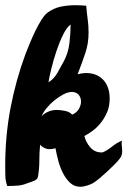

<svg xmlns="http://www.w3.org/2000/svg" viewBox="-23 -718 489 737"><path d="M266 -698Q277 -698 287 -697.5Q297 -697 308 -696Q310 -670 313.5 -645Q317 -620 317 -594Q317 -572 314 -553Q311 -534 305 -515.5Q299 -497 291.5 -477Q284 -457 275 -433Q302 -440 324.5 -436.5Q347 -433 363.5 -420.5Q380 -408 389 -387.5Q398 -367 398 -340Q398 -310 388 -287Q378 -264 363.5 -246Q349 -228 332 -215.5Q315 -203 301 -196Q306 -173 323 -153Q340 -133 366 -133H371Q391 -142 408 -156Q425 -170 445 -178Q443 -168 444.5 -158Q446 -148 446 -137Q446 -122 438 -111Q431 -101 417.5 -87.5Q404 -74 389 -60Q374 -46 359 -33.5Q344 -21 334 -15Q325 -10 310.5 -5.5Q296 -1 286 -1Q263 -1 247 -15.5Q231 -30 219.5 -52Q208 -74 201 -100Q194 -126 190 -149Q166 -142 151 -148.5Q136 -155 131 -163Q128 -133 128 -101.5Q128 -70 123 -41Q122 -34 117.5 -30Q113 -26 107 -23.5Q101 -21 94.5 -19Q88 -17 83 -15Q64 -7 44.5 -5.5Q25 -4 5 -4Q-2 -22 -2.5 -42.5Q-3 -63 -3 -82Q-3 -197 17.5 -304Q38 -411 75 -511Q81 -526 90.5 -549.5Q100 -573 111.5 -597Q123 -621 135.5 -641Q148 -661 160 -670Q184 -687 210.5 -692.5Q237 -698 266 -698ZM137 -272Q147 -283 162.5 -289.5Q178 -296 194 -296Q208 -296 226 -292.5Q244 -289 254 -278Q271 -285 279.5 -299.5Q288 -314 288 -328Q288 -344 278.5 -354.5Q269 -365 253 -365Q238 -365 220 -355.5Q202 -346 185 -332Q168 -318 155 -302Q142 -286 137 -272ZM163 -402Q184 -415 197.5 -438.5Q211 -462 222 -483Q239 -515 243.5 -552Q248 -589 248 -624Q233 -613 219 -584.5Q205 -556 193.5 -521.5Q182 -487 174 -454Q166 -421 163 -402Z"/></svg>

Font: Praegefest
Style: Regular
Weight: 600
Designer: Peter Wiegel nach alter Vorlage
Foundry: Peter Wiegel
Version: Version 1.000